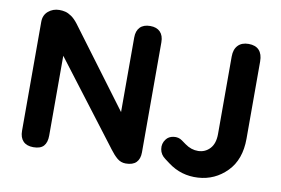

<svg xmlns="http://www.w3.org/2000/svg" viewBox="-74 -803 1381 944"><g transform="rotate(10 616.5 -331.0)"><path d="M72.9 -61.6V-605.8Q72.9 -639.1 95.9 -658.6Q118.9 -678 150.2 -678.4Q166.1 -678.6 180.8 -675Q195.4 -671.4 211.6 -660.3Q227.9 -649.3 245.1 -627L558.5 -206.9H536.4V-609.2Q536.4 -642.3 554 -660.4Q571.5 -678.4 604.6 -678.4Q636.9 -678.4 654.5 -660.4Q672 -642.3 672 -609.2V-59Q672 -26.9 654.9 -9.2Q637.7 8.4 602.5 8.4Q577.9 8.4 559.4 -7.3Q541 -22.9 522.2 -48.3L516 -56.6L184.9 -490.9H208.5V-61.6Q208.5 -26.9 192.5 -9.2Q176.6 8.4 141.1 8.4Q108 8.4 90.5 -9.6Q72.9 -27.7 72.9 -61.6ZM774.6 -140.6Q787.6 -158.4 812.2 -161.7Q836.7 -165 855.2 -151.4L876.7 -136Q907.9 -113.4 942.7 -114.1Q977.5 -114.8 1001 -140.1Q1024.6 -165.3 1024.6 -213.4V-600.3Q1024.6 -636 1043.4 -655.8Q1062.1 -675.6 1096.2 -675.6Q1131.1 -675.6 1148.9 -656.2Q1166.6 -636.8 1166.6 -600.3V-215Q1166.6 -110.1 1107.5 -50.1Q1048.3 10 964.6 15.1Q880.9 20.2 814.8 -29.3L791.5 -46.7Q766.8 -64.3 762.5 -91.5Q758.1 -118.7 774.6 -140.6Z"/></g></svg>

Font: SN Pro Thin
Style: Regular
Weight: 200
Designer: Tobias Whetton
Foundry: Supernotes
Version: Version 1.003;Glyphs 3.3 (3324)